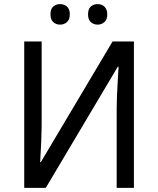

<svg xmlns="http://www.w3.org/2000/svg" viewBox="-20 -916 769 936"><path d="M98.1 -713.9H183.1V-323.2Q183.1 -310.5 182.9 -295.4Q182.6 -280.3 182.1 -263.9Q181.6 -247.6 181.2 -231.2Q180.7 -214.8 179.7 -199.2Q177.7 -163.1 175.8 -126H179.2L528.8 -713.9H632.8V0H548.8V-387.2Q548.8 -415 550.3 -449.7Q551.8 -484.4 553.7 -516.1Q555.7 -553.2 558.1 -590.8H554.2L203.1 0H98.1ZM226.1 -846.2Q226.1 -872.6 239.7 -884.3Q253.4 -896 272.9 -896Q292 -896 306.2 -884Q320.3 -872.1 320.3 -846.2Q320.3 -820.3 306.2 -808.1Q292 -795.9 272.9 -795.9Q253.4 -795.9 239.7 -808.1Q226.1 -820.3 226.1 -846.2ZM409.2 -846.2Q409.2 -872.6 422.9 -884.3Q436.5 -896 456.1 -896Q465.3 -896 473.9 -893.1Q482.4 -890.1 488.8 -884Q495.1 -877.9 499 -868.7Q502.9 -859.4 502.9 -846.2Q502.9 -820.3 488.8 -808.1Q474.6 -795.9 456.1 -795.9Q436.5 -795.9 422.9 -808.1Q409.2 -820.3 409.2 -846.2Z"/></svg>

Font: Droid Sans
Style: Regular
Weight: 400
Foundry: Ascender Corporation
Version: Version 1.00 build 114